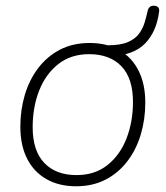

<svg xmlns="http://www.w3.org/2000/svg" viewBox="-20 -642 578 670"><path d="M245 8Q186 8 142 -17Q98 -42 74.5 -88.5Q51 -135 51 -200Q51 -258 66.5 -310.5Q82 -363 113 -404Q144 -445 189 -468.5Q234 -492 293 -492Q353 -492 396.5 -467Q440 -442 463.5 -395.5Q487 -349 487 -284Q487 -226 471.5 -173.5Q456 -121 425 -80Q394 -39 349 -15.5Q304 8 245 8ZM247 -31Q311 -31 355 -66Q399 -101 421.5 -159Q444 -217 444 -286Q444 -369 403.5 -411Q363 -453 291 -453Q227 -453 183 -418Q139 -383 116.5 -325.5Q94 -268 94 -198Q94 -116 134.5 -73.5Q175 -31 247 -31ZM366 -446 352 -459 356 -484Q401 -484 427 -495.5Q453 -507 466 -525.5Q479 -544 485 -564.5Q491 -585 495 -603Q499 -622 516 -622Q526 -622 531.5 -617Q537 -612 535 -600Q526 -531 486 -490Q446 -449 366 -446Z"/></svg>

Font: Nunito ExtraLight ExtraLight
Style: Italic
Weight: 250
Italic angle: -9°
Version: Version 3.602